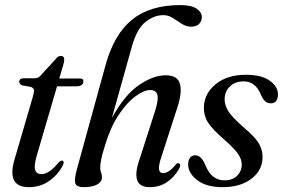

<svg xmlns="http://www.w3.org/2000/svg" viewBox="-20 -746 1140 774"><path d="M105 -395.5 69 -402Q57.5 -407 57.5 -416Q57.5 -430.5 76.5 -430.5H120.5Q135 -430.5 145 -443L205 -508.5Q213.5 -520.5 225 -520.5Q239 -520.5 239 -506Q239 -496.5 233.5 -479L219 -429.5H304.5Q316 -429.5 316 -419Q316 -398 288 -398H210L128 -118Q116 -76 122 -60Q128 -44 147.5 -44Q177.5 -44 215.5 -90Q225 -100 231 -98.5Q240 -96.5 234.5 -82Q217 -45 180.5 -18.2Q144 8.5 96 8.5Q4 8.5 40 -108L111.5 -353Q118 -374 116.8 -382.8Q115.5 -391.5 105 -395.5Z M404.5 -163.5Q391.5 -123 387.8 -102.8Q384 -82.5 384 -69.5Q384 -58.5 387.5 -50.2Q391 -42 391 -31.5Q391 -13 371.5 -2.2Q352 8.5 317.5 8.5Q287.5 8.5 283.2 -8.2Q279 -25 291 -67.5L406.5 -487Q440 -607.5 512.2 -666.5Q584.5 -725.5 707 -725.5Q750.5 -725.5 772 -711.5Q793.5 -697.5 793.5 -676.5Q793.5 -660 782.2 -649.2Q771 -638.5 750.5 -638.5Q730.5 -638.5 712.5 -650.2Q694.5 -662 676.5 -673.5Q658.5 -685 638.5 -685Q600.5 -685 566 -657Q531.5 -629 512 -559.5L431 -270.5Q483 -364.5 540.8 -403.5Q598.5 -442.5 647.5 -442.5Q697 -442.5 705.8 -406.5Q714.5 -370.5 694.5 -311.5L631.5 -116.5Q618.5 -78 621 -63Q623.5 -48 637.5 -48Q647 -48 659.2 -55Q671.5 -62 688 -82Q695 -90 699.5 -88Q712.5 -85 701 -63.5Q680.5 -29.5 651 -10.5Q621.5 8.5 584 8.5Q544 8.5 533.8 -18Q523.5 -44.5 539 -93L605.5 -299.5Q620 -346.5 614.2 -364.8Q608.5 -383 585.5 -383Q560.5 -383 526 -357.8Q491.5 -332.5 458.8 -283.5Q426 -234.5 404.5 -163.5Z M885 -19Q916.5 -19 935.5 -37.2Q954.5 -55.5 954.5 -82Q955 -102.5 940.8 -124Q926.5 -145.5 885.5 -182Q837 -223.5 818.8 -252Q800.5 -280.5 802 -317Q804.5 -370 850.2 -407.2Q896 -444.5 971 -444.5Q1034.5 -444.5 1067.2 -421Q1100 -397.5 1100.5 -366.5Q1100.5 -329.5 1071.5 -329.5Q1058.5 -329.5 1048.5 -338.2Q1038.5 -347 1029 -370.5Q1007 -418 962.5 -418Q928.5 -418 907.2 -397.8Q886 -377.5 885.5 -346.5Q885.5 -323 899.5 -299.2Q913.5 -275.5 960 -234.5Q1010 -193 1025.5 -164.2Q1041 -135.5 1038 -103Q1033.5 -54 990 -22.8Q946.5 8.5 877 8.5Q811.5 8.5 774.8 -20Q738 -48.5 738.5 -84Q738.5 -100 746 -110Q753.5 -120 767 -120Q792.5 -120 809 -77.5Q823 -45.5 842 -32.2Q861 -19 885 -19Z"/></svg>

Font: Fraunces 144pt Soft
Style: Italic
Weight: 400
Italic angle: -16°
Version: Version 1.000;[b76b70a41]